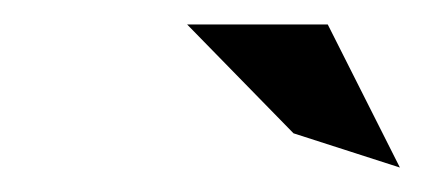

<svg xmlns="http://www.w3.org/2000/svg" viewBox="-20 -753 347 157"><path d="M133 -733 220 -644 307 -616 248 -733Z"/></svg>

Font: Charger Sport
Style: DfBdExtObl
Weight: 400
Designer: Jasper
Foundry: Cannot Into Space Fonts
Version: Version 1.1